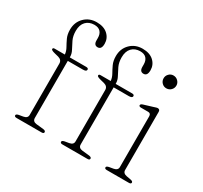

<svg xmlns="http://www.w3.org/2000/svg" viewBox="-148 -922 1187 1124"><g transform="rotate(30 446.0 -360.0)"><path d="M172.5 -54Q172.5 -30 199.5 -27L247 -22Q264 -20 264 -10Q264 0 249 0H80Q65 0 65 -10Q65 -18.5 82 -22L111 -27Q137.5 -32 137.5 -53.5V-401Q137.5 -425.5 111 -433L85 -439.5Q58.5 -446 58.5 -454Q58.5 -463 70 -463H139Q137 -485 125.5 -505.2Q114 -525.5 103 -549Q92 -572.5 92 -605Q92 -655 124.8 -687.8Q157.5 -720.5 207.5 -720.5Q255.5 -720.5 282.5 -695.5Q309.5 -670.5 309.5 -633.5Q309.5 -595.5 283.5 -595.5Q258 -595.5 258 -627.5V-643.5Q258 -670 244.2 -685.2Q230.5 -700.5 202 -700.5Q166.5 -700 145.8 -678Q125 -656 125 -615.5Q125 -581 137 -555.8Q149 -530.5 160.8 -509.2Q172.5 -488 172.5 -466V-463H283.5Q298.5 -463 298.5 -452.5Q298.5 -439.5 275 -439.5H172.5ZM482.5 -54Q482.5 -30 509.5 -27L557 -22Q574 -20 574 -10Q574 0 559 0H390Q375 0 375 -10Q375 -18.5 392 -22L421 -27Q447.5 -32 447.5 -53.5V-401Q447.5 -425.5 421 -433L395 -439.5Q368.5 -446 368.5 -454Q368.5 -463 380 -463H449Q447 -485 435.5 -505.2Q424 -525.5 413 -549Q402 -572.5 402 -605Q402 -655 434.8 -687.8Q467.5 -720.5 517.5 -720.5Q565.5 -720.5 592.5 -695.5Q619.5 -670.5 619.5 -633.5Q619.5 -595.5 593.5 -595.5Q568 -595.5 568 -627.5V-643.5Q568 -670 554.2 -685.2Q540.5 -700.5 512 -700.5Q476.5 -700 455.8 -678Q435 -656 435 -615.5Q435 -581 447 -555.8Q459 -530.5 470.8 -509.2Q482.5 -488 482.5 -466V-463H593.5Q608.5 -463 608.5 -452.5Q608.5 -439.5 585 -439.5H482.5ZM751.5 -588.5Q734 -588.5 721.5 -601.2Q709 -614 709 -632Q709 -649.5 721.5 -662.2Q734 -675 751.5 -675Q770 -675 782.8 -662Q795.5 -649 795.5 -632Q795.5 -614 782.8 -601.2Q770 -588.5 751.5 -588.5ZM782.5 -446.5V-54Q782.5 -32 809.5 -27L837 -22Q854 -19 854 -10Q854 0 839 0H690Q675 0 675 -10Q675 -18.5 692 -22L721 -27Q747.5 -32 747.5 -53.5V-396Q747.5 -416.5 729 -416.5H681Q666.5 -416.5 666.5 -425.5Q666.5 -433.5 680.5 -438L739.5 -456Q748 -458.5 755.2 -461Q762.5 -463.5 767 -463.5Q782.5 -463.5 782.5 -446.5Z"/></g></svg>

Font: Fraunces 9pt S050 Thin
Style: Regular
Weight: 100
Version: Version 1.000; ttfautohint (v1.8.3)